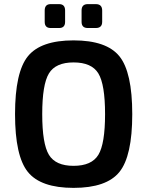

<svg xmlns="http://www.w3.org/2000/svg" viewBox="-20 -899 715 932"><path d="M226 -879H267Q296 -879 296 -848V-793Q296 -763 267 -763H226Q197 -763 197 -793V-848Q197 -879 226 -879ZM406 -879H445Q476 -879 476 -848V-793Q476 -763 445 -763H406Q376 -763 376 -793V-848Q376 -879 406 -879ZM337 -703Q497 -703 559.5 -626Q622 -549 622 -345Q622 -141 559.5 -64Q497 13 337 13Q178 13 115.5 -64Q53 -141 53 -345Q53 -549 115.5 -626Q178 -703 337 -703ZM337 -596Q250 -596 217.5 -542.5Q185 -489 185 -345Q185 -201 217.5 -147.5Q250 -94 337 -94Q425 -94 457.5 -147.5Q490 -201 490 -345Q490 -489 457.5 -542.5Q425 -596 337 -596Z"/></svg>

Font: Exo 2.0 Semi Bold
Style: Regular
Weight: 600
Designer: Natanael Gama
Version: Version 1.001;PS 001.001;hotconv 1.0.70;makeotf.lib2.5.58329